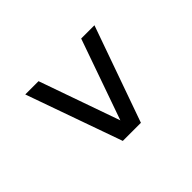

<svg xmlns="http://www.w3.org/2000/svg" viewBox="-72 -649 675 675"><g transform="rotate(45 265.0 -312.0)"><path d="M86 -484 444 -357V-267L86 -140V-206L401 -317V-307L86 -418Z"/></g></svg>

Font: Changa ExtraLight Light
Style: Regular
Weight: 300
Version: Version 3.002; ttfautohint (v1.8.2)